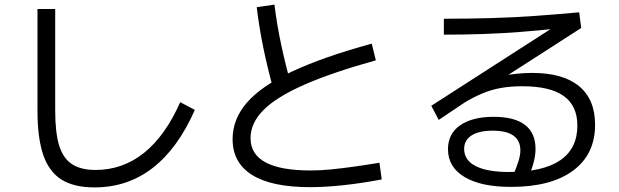

<svg xmlns="http://www.w3.org/2000/svg" viewBox="-20 -810 2680 831"><path d="M142.2 -331.1V-771.1H218.9V-331.1Q218.9 -235.6 236.1 -180Q253.3 -124.4 291.7 -99.4Q330 -74.4 393.3 -74.4Q511.1 -74.4 603.3 -148.3Q695.6 -222.2 760 -367.8L823.3 -334.4Q750 -167.8 641.1 -83.3Q532.2 1.1 388.9 1.1Q300 1.1 246.1 -32.8Q192.2 -66.7 167.2 -139.4Q142.2 -212.2 142.2 -331.1Z M986.7 -207.8Q986.7 -294.4 1048.9 -366.1Q1111.1 -437.8 1244.4 -500.6Q1377.8 -563.3 1588.9 -621.1L1606.7 -548.9Q1418.9 -496.7 1298.3 -443.9Q1177.8 -391.1 1121.1 -334.4Q1064.4 -277.8 1064.4 -212.2Q1064.4 -72.2 1324.4 -72.2Q1366.7 -72.2 1411.7 -76.7Q1456.7 -81.1 1508.9 -88.3Q1561.1 -95.6 1622.2 -105.6L1632.2 -33.3Q1550 -17.8 1470.6 -8.9Q1391.1 0 1321.1 0Q1155.6 0 1071.1 -52.8Q986.7 -105.6 986.7 -207.8ZM1163.3 -423.3Q1137.8 -515.6 1120 -601.7Q1102.2 -687.8 1091.1 -778.9L1167.8 -790Q1178.9 -701.1 1197.2 -615.6Q1215.6 -530 1240 -442.2Z M1918.9 -164.4Q1918.9 -231.1 1971.7 -267.8Q2024.4 -304.4 2116.7 -304.4Q2206.7 -304.4 2252.2 -269.4Q2297.8 -234.4 2297.8 -165.6Q2297.8 -140 2290.6 -110.6Q2283.3 -81.1 2267.8 -46.7L2203.3 -56.7Q2217.8 -91.1 2225 -115.6Q2232.2 -140 2232.2 -158.9Q2232.2 -244.4 2112.2 -244.4Q2053.3 -244.4 2021.1 -223.9Q1988.9 -203.3 1988.9 -165.6Q1988.9 -116.7 2038.9 -91.1Q2088.9 -65.6 2183.3 -65.6Q2330 -65.6 2404.4 -116.1Q2478.9 -166.7 2478.9 -266.7Q2478.9 -352.2 2420 -394.4Q2361.1 -436.7 2240 -436.7Q2190 -436.7 2148.9 -429.4Q2107.8 -422.2 2068.9 -406.1Q2030 -390 1990 -365.6L1878.9 -291.1L1846.7 -352.2L2391.1 -702.2V-686.7Q2310 -677.8 2231.1 -671.7Q2152.2 -665.6 2071.1 -662.8Q1990 -660 1901.1 -660V-728.9Q2007.8 -728.9 2105 -731.7Q2202.2 -734.4 2295.6 -741.1Q2388.9 -747.8 2486.7 -756.7L2495.6 -688.9L2060 -408.9L2026.7 -447.8Q2053.3 -457.8 2085.6 -466.7Q2117.8 -475.6 2151.7 -481.7Q2185.6 -487.8 2219.4 -491.1Q2253.3 -494.4 2283.3 -494.4Q2416.7 -494.4 2486.1 -437.2Q2555.6 -380 2555.6 -270Q2555.6 -142.2 2460.6 -71.7Q2365.6 -1.1 2191.1 -1.1Q2062.2 -1.1 1990.6 -43.9Q1918.9 -86.7 1918.9 -164.4Z"/></svg>

Font: Paperlogy 4 Regular
Style: Regular
Weight: 400
Designer: redesigned by Lee Juim, glyphs from Gmarket Sans & Montserrat
Foundry: PT&
Version: Version 1.001